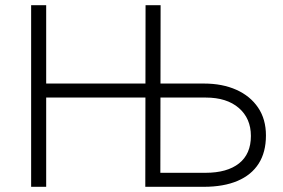

<svg xmlns="http://www.w3.org/2000/svg" viewBox="-20 -720 1090 740"><path d="M540 0 541 -700H599L598 -54H772Q855.5 -54 901.2 -90.2Q947 -126.5 947 -196Q947 -263.5 900.5 -303.8Q854 -344 773 -344H145V-398H766Q837 -398 890.8 -374Q944.5 -350 974.8 -305.2Q1005 -260.5 1005 -198Q1005 -133.5 977 -89.5Q949 -45.5 895.5 -22.8Q842 0 765 0ZM100 0V-700H158V0Z"/></svg>

Font: Geologica Cursive Thin
Style: Regular
Weight: 250
Designer: Sindre Bremnes, Frode Helland
Foundry: Monokrom Skriftforlag AS
Version: Version 1.010;gftools[0.9.28]